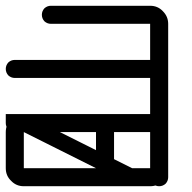

<svg xmlns="http://www.w3.org/2000/svg" viewBox="-645 -645 665 665"><path d="M-562.5 0Q-588.9 0 -606.4 -18.6Q-625 -36.1 -625 -62.5Q-625 -104.5 -625 -187.5Q-625 -213.9 -606.4 -231.4Q-587.9 -250 -562.5 -250Q-417 -250 -125 -250Q-125 -273.4 -125 -343.8Q-125 -356.4 -116.2 -366.2Q-106.4 -375 -93.8 -375Q-81.1 -375 -71.3 -366.2Q-62.5 -356.4 -62.5 -343.8Q-62.5 -312.5 -62.5 -250Q-62.5 -223.6 -81.1 -206.1Q-98.6 -187.5 -125 -187.5Q-270.5 -187.5 -562.5 -187.5Q-562.5 -156.2 -562.5 -62.5Q-453.1 -62.5 -125 -62.5Q-125 -78.1 -125 -125Q-125 -137.7 -116.2 -147.5Q-106.4 -156.2 -93.8 -156.2Q-81.1 -156.2 -71.3 -147.5Q-62.5 -137.7 -62.5 -125Q-62.5 -104.5 -62.5 -62.5Q-62.5 -36.1 -81.1 -18.6Q-98.6 0 -125 0Q-270.5 0 -562.5 0Z M-343.8 -187.5Q-356.4 -187.5 -366.2 -196.3Q-375 -206.1 -375 -218.8Q-375 -231.4 -366.2 -241.2Q-356.4 -250 -343.8 -250Q-270.5 -250 -125 -250Q-125 -273.4 -125 -343.8Q-125 -356.4 -116.2 -366.2Q-106.4 -375 -93.8 -375Q-81.1 -375 -71.3 -366.2Q-62.5 -356.4 -62.5 -343.8Q-62.5 -312.5 -62.5 -250Q-62.5 -223.6 -81.1 -206.1Q-98.6 -187.5 -125 -187.5Q-198.2 -187.5 -343.8 -187.5Z M-93.8 -312.5Q-106.4 -312.5 -116.2 -321.3Q-125 -331.1 -125 -343.8Q-125 -417 -125 -562.5Q-210.9 -562.5 -468.8 -562.5Q-481.4 -562.5 -491.2 -571.3Q-500 -581.1 -500 -593.8Q-500 -606.4 -491.2 -616.2Q-481.4 -625 -468.8 -625Q-354.5 -625 -125 -625Q-98.6 -625 -81.1 -606.4Q-62.5 -587.9 -62.5 -562.5Q-62.5 -489.3 -62.5 -343.8Q-62.5 -331.1 -71.3 -321.3Q-81.1 -312.5 -93.8 -312.5Z M-187.5 0Q-296.9 -54.7 -625 -218.8Q-625 -226.6 -625 -250Q-562.5 -250 -375 -250Q-362.3 -250 -352.5 -241.2Q-343.8 -231.4 -343.8 -218.8Q-343.8 -206.1 -352.5 -196.3Q-362.3 -187.5 -375 -187.5Q-395.5 -187.5 -437.5 -187.5Q-375 -156.2 -187.5 -62.5Q-171.9 -62.5 -125 -62.5Q-125 -132.8 -125 -343.8Q-125 -356.4 -116.2 -366.2Q-106.4 -375 -93.8 -375Q-81.1 -375 -71.3 -366.2Q-62.5 -356.4 -62.5 -343.8Q-62.5 -250 -62.5 -62.5Q-62.5 -36.1 -81.1 -18.6Q-98.6 0 -125 0Q-145.5 0 -187.5 0Z M-593.8 -187.5Q-606.4 -187.5 -616.2 -196.3Q-625 -206.1 -625 -218.8Q-625 -231.4 -616.2 -241.2Q-606.4 -250 -593.8 -250Q-426.8 -250 -93.8 -250Q-81.1 -250 -71.3 -241.2Q-62.5 -231.4 -62.5 -218.8Q-62.5 -206.1 -71.3 -196.3Q-81.1 -187.5 -93.8 -187.5Q-260.7 -187.5 -593.8 -187.5Z M-93.8 0Q-106.4 0 -116.2 -8.8Q-125 -18.6 -125 -31.2Q-125 -135.7 -125 -343.8Q-125 -356.4 -116.2 -366.2Q-106.4 -375 -93.8 -375Q-81.1 -375 -71.3 -366.2Q-62.5 -356.4 -62.5 -343.8Q-62.5 -239.3 -62.5 -31.2Q-62.5 -18.6 -71.3 -8.8Q-81.1 0 -93.8 0Z M-93.8 -312.5Q-106.4 -312.5 -116.2 -321.3Q-125 -331.1 -125 -343.8Q-125 -354.5 -125 -375Q-242.2 -375 -593.8 -375Q-606.4 -375 -616.2 -383.8Q-625 -393.6 -625 -406.2Q-625 -418.9 -616.2 -428.7Q-606.4 -437.5 -593.8 -437.5Q-437.5 -437.5 -125 -437.5Q-98.6 -437.5 -81.1 -418.9Q-62.5 -400.4 -62.5 -375Q-62.5 -364.3 -62.5 -343.8Q-62.5 -331.1 -71.3 -321.3Q-81.1 -312.5 -93.8 -312.5Z M-250 0Q-276.4 0 -293.9 -18.6Q-312.5 -36.1 -312.5 -62.5Q-312.5 -104.5 -312.5 -187.5Q-382.8 -187.5 -593.8 -187.5Q-606.4 -187.5 -616.2 -196.3Q-625 -206.1 -625 -218.8Q-625 -231.4 -616.2 -241.2Q-606.4 -250 -593.8 -250Q-500 -250 -312.5 -250Q-286.1 -250 -268.6 -231.4Q-250 -212.9 -250 -187.5Q-250 -145.5 -250 -62.5Q-218.8 -62.5 -125 -62.5Q-125 -132.8 -125 -343.8Q-125 -356.4 -116.2 -366.2Q-106.4 -375 -93.8 -375Q-81.1 -375 -71.3 -366.2Q-62.5 -356.4 -62.5 -343.8Q-62.5 -250 -62.5 -62.5Q-62.5 -36.1 -81.1 -18.6Q-98.6 0 -125 0Q-167 0 -250 0Z"/></svg>

Font: conwrite
Style: Regular
Weight: 400
Designer: Willllllliam
Version: 1.0